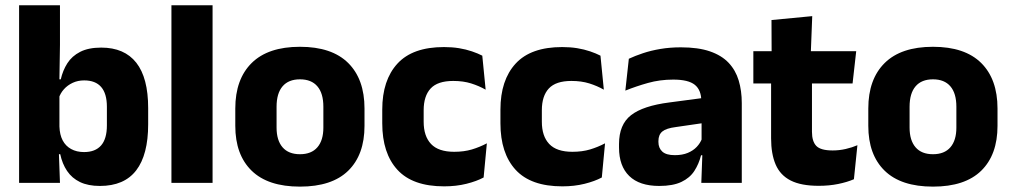

<svg xmlns="http://www.w3.org/2000/svg" viewBox="-20 -680 3762 714"><path d="M351.5 11.5Q307.5 11.5 277.5 -3Q247.5 -17.5 229.5 -44.2Q211.5 -71 204 -106.5H164.5L201 -209.5Q202 -179 213 -158Q224 -137 244.5 -125.8Q265 -114.5 292.5 -114.5Q334.5 -114.5 356 -139.2Q377.5 -164 377.5 -213.5V-283Q377.5 -332 356.2 -356.5Q335 -381 293 -381Q269.5 -381 250.2 -372Q231 -363 217.8 -348.2Q204.5 -333.5 198.5 -314.5L164 -385H206Q213.5 -418 230.5 -444.8Q247.5 -471.5 278.2 -487.2Q309 -503 356.5 -503Q442.5 -503 486.8 -446.8Q531 -390.5 531 -278V-218Q531 -104.5 486.5 -46.5Q442 11.5 351.5 11.5ZM51 0V-660.5H203V-513.5L200.5 -356L201 -342.5V-154L198.5 -124.5L203 0Z M617.5 0V-660.5H770.5V0Z M1095.5 14Q976.5 14 915.8 -45.2Q855 -104.5 855 -212V-276.5Q855 -385.5 916 -445.8Q977 -506 1095.5 -506Q1214 -506 1274.8 -445.8Q1335.5 -385.5 1335.5 -276.5V-212Q1335.5 -104.5 1275 -45.2Q1214.5 14 1095.5 14ZM1095.5 -106.5Q1138 -106.5 1160.2 -132.2Q1182.5 -158 1182.5 -205.5V-283Q1182.5 -333 1160.2 -359Q1138 -385 1095.5 -385Q1053 -385 1030.8 -359Q1008.5 -333 1008.5 -283V-205.5Q1008.5 -158 1030.8 -132.2Q1053 -106.5 1095.5 -106.5Z M1631.5 13Q1514.5 13 1458 -48.5Q1401.5 -110 1401.5 -221.5V-272.5Q1401.5 -382 1458 -443.5Q1514.5 -505 1631 -505Q1661 -505 1687 -500.8Q1713 -496.5 1735 -489Q1757 -481.5 1773.5 -473L1786 -346.5Q1761.5 -360.5 1732 -369.8Q1702.5 -379 1665.5 -379Q1607.5 -379 1581.5 -351Q1555.5 -323 1555.5 -270V-227.5Q1555.5 -173.5 1583 -144.5Q1610.5 -115.5 1669 -115.5Q1705.5 -115.5 1734.8 -124.2Q1764 -133 1790.5 -147L1778.5 -20Q1752.5 -6 1714.5 3.5Q1676.5 13 1631.5 13Z M2071 13Q1954 13 1897.5 -48.5Q1841 -110 1841 -221.5V-272.5Q1841 -382 1897.5 -443.5Q1954 -505 2070.5 -505Q2100.5 -505 2126.5 -500.8Q2152.5 -496.5 2174.5 -489Q2196.5 -481.5 2213 -473L2225.5 -346.5Q2201 -360.5 2171.5 -369.8Q2142 -379 2105 -379Q2047 -379 2021 -351Q1995 -323 1995 -270V-227.5Q1995 -173.5 2022.5 -144.5Q2050 -115.5 2108.5 -115.5Q2145 -115.5 2174.2 -124.2Q2203.5 -133 2230 -147L2218 -20Q2192 -6 2154 3.5Q2116 13 2071 13Z M2588 0 2592.5 -123 2589 -130.5V-284L2588 -304Q2588 -345 2564 -364.5Q2540 -384 2483.5 -384Q2434 -384 2389.5 -371.5Q2345 -359 2305.5 -343L2318.5 -461.5Q2342 -472.5 2371.2 -482.2Q2400.5 -492 2436 -498Q2471.5 -504 2512 -504Q2576.5 -504 2620 -489Q2663.5 -474 2689.5 -446.5Q2715.5 -419 2727 -380.8Q2738.5 -342.5 2738.5 -296.5V0ZM2431.5 11.5Q2358 11.5 2320 -25.5Q2282 -62.5 2282 -131V-144.5Q2282 -217 2326.8 -251.8Q2371.5 -286.5 2469 -299L2601 -316.5L2610 -224.5L2493 -207.5Q2457.5 -203 2443 -191Q2428.5 -179 2428.5 -155.5V-152Q2428.5 -129.5 2443 -116.2Q2457.5 -103 2489.5 -103Q2517.5 -103 2537.8 -111.5Q2558 -120 2571 -133.8Q2584 -147.5 2590.5 -164.5L2612 -102.5H2587Q2579 -70.5 2562.2 -44.5Q2545.5 -18.5 2514 -3.5Q2482.5 11.5 2431.5 11.5Z M3024.5 11Q2959 11 2920.2 -8.8Q2881.5 -28.5 2864.5 -68Q2847.5 -107.5 2847.5 -165.5V-440H2999.5V-190Q2999.5 -154 3015.8 -137.2Q3032 -120.5 3076.5 -120.5Q3101 -120.5 3125 -126Q3149 -131.5 3168.5 -140L3155.5 -13.5Q3130 -2.5 3096.8 4.2Q3063.5 11 3024.5 11ZM2781.5 -369.5V-489.5H3164L3150.5 -369.5ZM2849.5 -478.5 2849 -605.5 3000.5 -620 2995 -478.5Z M3449.5 14Q3330.5 14 3269.8 -45.2Q3209 -104.5 3209 -212V-276.5Q3209 -385.5 3270 -445.8Q3331 -506 3449.5 -506Q3568 -506 3628.8 -445.8Q3689.5 -385.5 3689.5 -276.5V-212Q3689.5 -104.5 3629 -45.2Q3568.5 14 3449.5 14ZM3449.5 -106.5Q3492 -106.5 3514.2 -132.2Q3536.5 -158 3536.5 -205.5V-283Q3536.5 -333 3514.2 -359Q3492 -385 3449.5 -385Q3407 -385 3384.8 -359Q3362.5 -333 3362.5 -283V-205.5Q3362.5 -158 3384.8 -132.2Q3407 -106.5 3449.5 -106.5Z"/></svg>

Font: Anek Gurmukhi
Style: Bold
Weight: 700
Designer: Sarang Kulkarni (Gurmukhi), Yesha Goshar (Latin)
Foundry: Ek Type
Version: Version 1.003